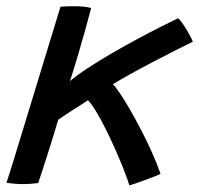

<svg xmlns="http://www.w3.org/2000/svg" viewBox="-23 -562 626 604"><path d="M384.1 21.3Q378.6 2.6 367.1 -26.4Q355.7 -55.4 341.1 -88.7Q326.5 -121.9 310.7 -153.7Q294.9 -185.4 280.1 -210.2Q265.3 -234.9 253.9 -246.7Q246.6 -241.7 232.6 -232.8Q218.6 -223.8 203.3 -214.1Q188.1 -204.3 176 -196.4Q164 -188.6 160.2 -185.5Q153.9 -164 144.8 -134.3Q135.7 -104.7 126.1 -74.7Q116.6 -44.8 108.7 -20.7Q100.8 3.4 97.1 13.9Q85.8 15.2 73.7 16.1Q61.6 17.1 49.2 17.1Q34.7 17.1 21.2 15.8Q7.7 14.6 -2.7 13.2Q2.1 -0.8 14.6 -41.1Q27 -81.5 44.3 -137.9Q61.6 -194.4 80.5 -256.5Q99.5 -318.6 117.1 -376.7Q134.8 -434.8 148.3 -478.6Q161.8 -522.3 167.3 -541Q177.2 -541.8 188.6 -542.1Q200 -542.4 211.6 -542.4Q226.4 -542.4 240.2 -541Q254.1 -539.6 263.8 -536.8Q256.4 -507.8 245.6 -469.4Q234.8 -430.9 222.4 -389Q210.1 -347 197.2 -306.9Q219.3 -325.8 253.4 -348Q287.5 -370.2 327.2 -393.4Q366.9 -416.5 406.7 -437.9Q446.6 -459.4 480.8 -476.7Q514.9 -493.9 537.5 -504.8Q544.9 -498 554.4 -483.6Q563.9 -469.2 572.2 -454.3Q580.4 -439.4 583.6 -430.8Q563.8 -421.2 529.9 -404.1Q496.1 -386.9 457.9 -367Q419.8 -347.2 386.1 -328.4Q352.4 -309.6 332.2 -297Q340.8 -288.6 355.1 -267.3Q369.4 -246 386.5 -216.3Q403.6 -186.7 421.4 -152.2Q439.2 -117.8 455.1 -82.5Q470.9 -47.1 482 -15.1Q476.9 -12.2 463.9 -7.2Q450.9 -2.1 435.2 3.7Q419.4 9.5 405.4 14.4Q391.4 19.2 384.1 21.3Z"/></svg>

Font: Grandstander Thin
Style: Italic
Weight: 100
Italic angle: -15°
Designer: Tyler Finck
Foundry: Etcetera Type Co
Version: Version 1.200